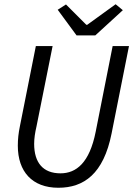

<svg xmlns="http://www.w3.org/2000/svg" viewBox="-20 -873 640 905"><path d="M255 12C375 12 468 -53 506 -244L588 -656H511L431 -252C402 -106 340 -56 265 -56C183 -56 141 -106 141 -195C141 -220 145 -247 152 -277L228 -656H149L74 -279C67 -245 64 -217 64 -186C64 -64 132 12 255 12ZM341 -706H429L559 -825L525 -853L391 -756H387L291 -852L252 -827L341 -706Z"/></svg>

Font: Source Code Variable
Style: Italic
Weight: 400
Italic angle: -11°
Monospace: yes
Designer: Paul D. Hunt, Teo Tuominen
Foundry: Adobe Systems Incorporated
Version: Version 1.005;PS 1.0;hotconv 16.6.54;makeotf.lib2.5.65590